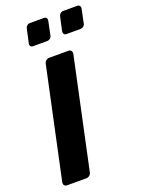

<svg xmlns="http://www.w3.org/2000/svg" viewBox="-169 -993 786 1067"><g transform="rotate(-20 224.0 -459.0)"><path d="M36 0Q25 0 19.5 -7Q14 -14 16 -25L155 -675Q157 -686 165.5 -693Q174 -700 184 -700H298Q308 -700 314 -693Q320 -686 318 -675L179 -25Q177 -14 168.5 -7Q160 0 150 0ZM320 -791Q310 -791 305.5 -797Q301 -803 302 -813L320 -895Q322 -905 329.5 -911.5Q337 -918 347 -918H429Q439 -918 444 -911.5Q449 -905 447 -895L430 -813Q428 -803 420 -797Q412 -791 402 -791ZM123 -791Q113 -791 108 -797Q103 -803 105 -813L123 -895Q125 -905 132.5 -911.5Q140 -918 150 -918H232Q242 -918 247 -911.5Q252 -905 250 -895L233 -813Q231 -803 223 -797Q215 -791 205 -791Z"/></g></svg>

Font: Rubik SemiBold
Style: Italic
Weight: 600
Italic angle: -12°
Designer: Hubert and Fischer
Foundry: Hubert and Fischer
Version: Version 2.300;gftools[0.9.30]